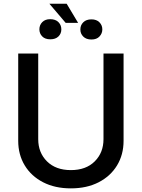

<svg xmlns="http://www.w3.org/2000/svg" viewBox="-20 -1021 778 1053"><path d="M368.6 12.1Q281.6 12.1 216.6 -21.3Q151.6 -54.7 115.8 -113.6Q79.9 -172.6 79.9 -248.9V-727.3H189.6V-257.8Q189.6 -183.9 237.7 -136Q285.9 -88.1 368.6 -88.1Q451.7 -88.1 499.6 -136Q547.6 -183.9 547.6 -257.8V-727.3H657.7V-248.9Q657.7 -172.6 621.8 -113.6Q585.9 -54.7 521 -21.3Q456 12.1 368.6 12.1ZM256 -805.4Q226.9 -805.4 211.5 -821.4Q196 -837.4 196 -860.1Q196 -883.5 211.8 -899.7Q227.6 -915.8 255.3 -915.8Q284.4 -915.8 300.4 -899.7Q316.4 -883.5 316.4 -859.7Q316.4 -836.6 300.4 -821Q284.4 -805.4 256 -805.4ZM481.5 -804.3Q452.8 -804.3 436.8 -820.3Q420.8 -836.3 420.8 -858.3V-860.4Q420.8 -882.8 436.8 -898.8Q452.8 -914.8 481.5 -914.8Q509.6 -914.8 525.4 -898.6Q541.2 -882.5 541.2 -859.7Q541.2 -837.7 525.7 -821Q510.3 -804.3 481.5 -804.3ZM408.4 -895.6H340.2L250.7 -1000.7H345.5Z"/></svg>

Font: Linik Sans Medium
Style: Regular
Weight: 500
Designer: Rasmus Andersson (font), Cristiano Sobral (main changes)
Foundry: rsms
Version: Version 3.018;June 1, 2022;FontCreator 14.0.0.2814 64-bit; t